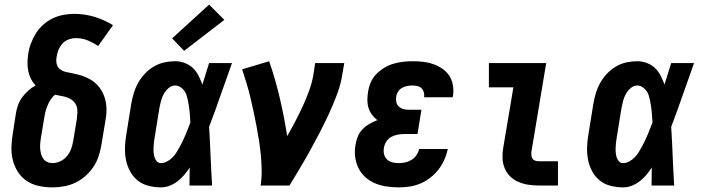

<svg xmlns="http://www.w3.org/2000/svg" viewBox="-20 -803 3040 831"><path d="M207 8Q177 8 148.5 2Q120 -4 97 -19Q74 -34 58.5 -57.5Q43 -81 36 -108Q29 -135 29.5 -164.5Q30 -194 35 -223L49 -313Q52 -332 58.5 -349.5Q65 -367 76.5 -382.5Q88 -398 102.5 -411Q117 -424 134 -433Q122 -446 114 -461.5Q106 -477 102.5 -494.5Q99 -512 99 -530.5Q99 -549 102 -568Q105 -591 113.5 -614Q122 -637 135 -658Q148 -679 167 -696Q186 -713 208 -723.5Q230 -734 254 -738.5Q278 -743 301 -743Q347 -743 389.5 -730Q432 -717 469 -694L405 -604Q384 -618 360 -628Q336 -638 309 -638Q293 -638 277.5 -632.5Q262 -627 250.5 -614.5Q239 -602 233 -586.5Q227 -571 225 -556Q222 -540 225.5 -525.5Q229 -511 241 -502.5Q253 -494 268 -491Q283 -488 297.5 -485Q312 -482 326 -478Q340 -474 353.5 -468Q367 -462 379 -454Q391 -446 401 -435.5Q411 -425 418.5 -412.5Q426 -400 431 -386.5Q436 -373 438.5 -358Q441 -343 441 -328Q441 -313 439 -297.5Q437 -282 434 -267L419 -177Q415 -152 407 -127.5Q399 -103 384.5 -81Q370 -59 349.5 -41Q329 -23 305.5 -12Q282 -1 256.5 3.5Q231 8 207 8ZM207 -97Q224 -97 241 -105Q258 -113 270 -127.5Q282 -142 288 -159Q294 -176 297 -194L312 -284Q314 -299 315 -314Q316 -329 312 -342Q308 -355 297.5 -365Q287 -375 274 -380Q261 -385 246.5 -387.5Q232 -390 218 -393Q207 -384 199.5 -372.5Q192 -361 186.5 -348Q181 -335 177.5 -322Q174 -309 172 -296L157 -206Q155 -194 154 -182Q153 -170 154 -158.5Q155 -147 158 -136Q161 -125 167.5 -116Q174 -107 184.5 -102Q195 -97 207 -97Z M677 8Q649 8 622 1Q595 -6 575 -22.5Q555 -39 542.5 -62.5Q530 -86 525 -112.5Q520 -139 521 -167Q522 -195 527 -223L548 -353Q552 -377 559 -400Q566 -423 578 -444.5Q590 -466 607.5 -484.5Q625 -503 646.5 -515.5Q668 -528 691.5 -533Q715 -538 738 -538Q760 -538 780.5 -530Q801 -522 815.5 -508Q830 -494 839.5 -475Q849 -456 856 -437Q863 -460 870.5 -483.5Q878 -507 885 -530H984Q959 -461 935 -391.5Q911 -322 885 -254Q889 -190 891.5 -126.5Q894 -63 898 0H800Q800 -19 800.5 -38.5Q801 -58 801 -78Q790 -61 777 -45.5Q764 -30 748 -18Q732 -6 714 1Q696 8 677 8ZM677 -97Q690 -97 703 -104Q716 -111 726.5 -121.5Q737 -132 744.5 -144.5Q752 -157 759 -169.5Q766 -182 772 -195Q778 -208 783.5 -221Q789 -234 794 -247Q799 -260 804 -273Q803 -285 802.5 -297Q802 -309 800.5 -321Q799 -333 797.5 -344.5Q796 -356 793.5 -368Q791 -380 787.5 -391Q784 -402 777 -411Q770 -420 760 -426.5Q750 -433 738 -433Q723 -433 710 -422Q697 -411 689 -396.5Q681 -382 677 -367Q673 -352 670 -336L649 -206Q647 -196 646 -185Q645 -174 644.5 -163.5Q644 -153 645 -142.5Q646 -132 649 -122Q652 -112 659 -104.5Q666 -97 677 -97ZM777 -583 725 -637 885 -783 951 -717Z M1108 0Q1113 -33 1112.5 -66Q1112 -99 1109 -131Q1106 -163 1101 -195Q1096 -227 1090 -258Q1084 -289 1077.5 -320Q1071 -351 1063.5 -382Q1056 -413 1047 -443Q1038 -473 1028 -503L1145 -538Q1172 -460 1191 -378.5Q1210 -297 1223 -214Q1241 -245 1258 -277.5Q1275 -310 1290 -342.5Q1305 -375 1317.5 -409Q1330 -443 1336 -477L1344 -530H1470L1461 -477Q1454 -435 1438.5 -394Q1423 -353 1404.5 -312.5Q1386 -272 1365.5 -232.5Q1345 -193 1323.5 -154Q1302 -115 1279 -76.5Q1256 -38 1233 0Z M1705 8Q1678 8 1652 4Q1626 0 1602.5 -10Q1579 -20 1560.5 -37Q1542 -54 1531 -76.5Q1520 -99 1517 -125.5Q1514 -152 1519 -178Q1522 -196 1529 -213Q1536 -230 1549 -243.5Q1562 -257 1578.5 -266.5Q1595 -276 1613 -283Q1600 -293 1590 -306.5Q1580 -320 1575 -336Q1570 -352 1570 -370Q1570 -388 1573 -405Q1576 -426 1584.5 -446Q1593 -466 1608.5 -482Q1624 -498 1643 -509.5Q1662 -521 1682.5 -527Q1703 -533 1724 -535.5Q1745 -538 1765 -538Q1789 -538 1811.5 -535.5Q1834 -533 1855 -525.5Q1876 -518 1894 -506Q1912 -494 1924 -476Q1936 -458 1940 -435.5Q1944 -413 1941 -390Q1940 -388 1940 -386Q1940 -384 1939 -382H1815Q1815 -382 1815 -383Q1815 -384 1816 -384Q1817 -395 1814 -405Q1811 -415 1804 -421.5Q1797 -428 1786.5 -430.5Q1776 -433 1765 -433Q1754 -433 1743 -431Q1732 -429 1721.5 -423.5Q1711 -418 1704 -408Q1697 -398 1695 -387Q1693 -375 1695 -363Q1697 -351 1705 -343Q1713 -335 1724.5 -331.5Q1736 -328 1748 -328H1804L1787 -223H1731Q1717 -223 1702.5 -220.5Q1688 -218 1674.5 -211Q1661 -204 1652.5 -191Q1644 -178 1642 -164Q1639 -150 1642 -136.5Q1645 -123 1654.5 -113.5Q1664 -104 1677.5 -100.5Q1691 -97 1705 -97Q1719 -97 1733.5 -100Q1748 -103 1761 -111Q1774 -119 1782.5 -131.5Q1791 -144 1794 -158H1918Q1913 -134 1903 -111.5Q1893 -89 1878 -69.5Q1863 -50 1842.5 -34Q1822 -18 1799 -8.5Q1776 1 1752.5 4.5Q1729 8 1705 8Z M2312 0Q2289 0 2266.5 -3.5Q2244 -7 2224 -15.5Q2204 -24 2188.5 -39Q2173 -54 2164.5 -74.5Q2156 -95 2155 -117.5Q2154 -140 2158 -163L2202 -425H2096V-530H2344L2280 -146Q2279 -138 2280 -130Q2281 -122 2285 -116Q2289 -110 2296.5 -107.5Q2304 -105 2312 -105H2395V0Z M2677 8Q2649 8 2622 1Q2595 -6 2575 -22.5Q2555 -39 2542.5 -62.5Q2530 -86 2525 -112.5Q2520 -139 2521 -167Q2522 -195 2527 -223L2548 -353Q2552 -377 2559 -400Q2566 -423 2578 -444.5Q2590 -466 2607.5 -484.5Q2625 -503 2646.5 -515.5Q2668 -528 2691.5 -533Q2715 -538 2738 -538Q2760 -538 2780.5 -530Q2801 -522 2815.5 -508Q2830 -494 2839.5 -475Q2849 -456 2856 -437Q2863 -460 2870.5 -483.5Q2878 -507 2885 -530H2984Q2959 -461 2935 -391.5Q2911 -322 2885 -254Q2889 -190 2891.5 -126.5Q2894 -63 2898 0H2800Q2800 -19 2800.5 -38.5Q2801 -58 2801 -78Q2790 -61 2777 -45.5Q2764 -30 2748 -18Q2732 -6 2714 1Q2696 8 2677 8ZM2677 -97Q2690 -97 2703 -104Q2716 -111 2726.5 -121.5Q2737 -132 2744.5 -144.5Q2752 -157 2759 -169.5Q2766 -182 2772 -195Q2778 -208 2783.5 -221Q2789 -234 2794 -247Q2799 -260 2804 -273Q2803 -285 2802.5 -297Q2802 -309 2800.5 -321Q2799 -333 2797.5 -344.5Q2796 -356 2793.5 -368Q2791 -380 2787.5 -391Q2784 -402 2777 -411Q2770 -420 2760 -426.5Q2750 -433 2738 -433Q2723 -433 2710 -422Q2697 -411 2689 -396.5Q2681 -382 2677 -367Q2673 -352 2670 -336L2649 -206Q2647 -196 2646 -185Q2645 -174 2644.5 -163.5Q2644 -153 2645 -142.5Q2646 -132 2649 -122Q2652 -112 2659 -104.5Q2666 -97 2677 -97Z"/></svg>

Font: Iosevka Slab Extrabold Oblique
Style: Regular
Weight: 800
Italic angle: -9°
Monospace: yes
Designer: Belleve Invis
Foundry: Belleve Invis
Version: Version 11.1.1; ttfautohint (v1.8.3)